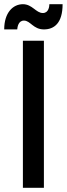

<svg xmlns="http://www.w3.org/2000/svg" viewBox="-25 -894 318 914"><path d="M184 -700H84V0H184ZM273 -874H210C210 -864 207 -832 179 -832C146 -832 129 -874 84 -874C37 -874 -5 -834 -5 -754H57C58 -763 61 -796 89 -796C120 -796 133 -754 184 -754C233 -754 273 -784 273 -874Z"/></svg>

Font: Bruno Ace SC
Style: Regular
Weight: 400
Designer: Astigmatic (AOETI)
Foundry: Astigmatic (AOETI)
Version: Version 1.000